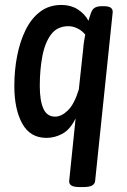

<svg xmlns="http://www.w3.org/2000/svg" viewBox="-20 -550 514 777"><path d="M303 207Q278 207 268.5 200.5Q259 194 260 182L286 -71Q264 -26 233 -9Q202 8 168 8Q102 8 70 -50Q38 -108 38 -202Q38 -266 49.5 -324.5Q61 -383 84 -429.5Q107 -476 143 -503Q179 -530 229 -530Q266 -530 294 -512.5Q322 -495 338 -466Q341 -476 343.5 -484Q346 -492 349 -500Q355 -515 366 -520Q377 -525 392 -525H399Q420 -525 428.5 -518.5Q437 -512 436 -500L365 182Q364 194 353 200.5Q342 207 317 207ZM203 -78Q229 -78 255 -103.5Q281 -129 299 -188L317 -355Q318 -371 320.5 -385Q323 -399 325 -410Q312 -426 293.5 -435Q275 -444 257 -444Q212 -444 187 -411Q162 -378 151.5 -323Q141 -268 141 -202Q141 -143 155.5 -110.5Q170 -78 203 -78Z"/></svg>

Font: Asap Condensed Condensed Medium
Style: Italic
Weight: 500
Width: 3
Italic angle: -6°
Designer: Pablo Cosgaya
Foundry: Omnibus-Type
Version: Version 3.001; ttfautohint (v1.8.4.7-5d5b)